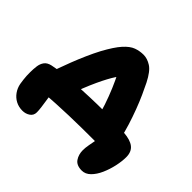

<svg xmlns="http://www.w3.org/2000/svg" viewBox="-167 -710 1054 1054"><g transform="rotate(45 360.0 -183.0)"><path d="M94 -110Q97 -118 107 -146.5Q117 -175 132.5 -215Q148 -255 166.5 -297Q185 -339 204 -375Q241 -443 270.5 -475.5Q300 -508 327.5 -518Q355 -528 385 -528Q414 -528 444 -509Q474 -490 504 -431Q518 -403 534.5 -366.5Q551 -330 567 -287.5Q583 -245 597 -200.5Q611 -156 620 -113L454 -87Q444 -135 427.5 -184Q411 -233 392.5 -276.5Q374 -320 357.5 -352Q341 -384 331 -398L413 -385Q385 -366 362 -331Q339 -296 311 -236Q293 -197 278.5 -160Q264 -123 253.5 -94.5Q243 -66 238 -52ZM594 162Q553 162 536 137Q519 112 519 78Q519 60 523.5 35.5Q528 11 532.5 -13Q537 -37 537 -55L644 -2Q629 -2 600 -3Q571 -4 521 -4Q479 -4 430 -3.5Q381 -3 331 -1.5Q281 0 235 2.5Q189 5 152.5 8.5Q116 12 93 17L174 -55Q174 -45 177 -23.5Q180 -2 184 23Q188 48 191 71.5Q194 95 194 110Q194 134 175 147Q156 160 131 160Q102 160 78.5 147.5Q55 135 39.5 113Q24 91 19 64Q17 50 15 36Q13 22 12.5 8Q12 -6 12 -20Q12 -44 15 -67Q18 -90 30 -106.5Q42 -123 69 -129Q96 -135 139 -140Q182 -145 234.5 -148.5Q287 -152 343 -154Q399 -156 451 -156Q468 -156 494 -155.5Q520 -155 550.5 -153.5Q581 -152 611 -149Q664 -145 689.5 -124.5Q715 -104 715 -63Q715 -31 706.5 8Q698 47 682.5 82Q667 117 644.5 139.5Q622 162 594 162Z"/></g></svg>

Font: Shantell Sans ExtraBold
Style: Regular
Weight: 800
Designer: Stephen Nixon, Anya Danilova, Shantell Martin
Foundry: Arrow Type
Version: Version 1.011;[c5ecc13dd]